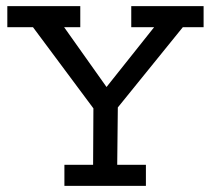

<svg xmlns="http://www.w3.org/2000/svg" viewBox="-20 -609 691 629"><path d="M4 -589H243V-520H190L329 -324L485 -520H410V-589H647V-520H579L366 -257L364 -69H458V0H191V-69H285L286 -254L88 -520H4Z"/></svg>

Font: Podkova
Style: Regular
Weight: 400
Designer: Ilya Yudin
Foundry: Cyreal (www.cyreal.org)
Version: Version 2.103